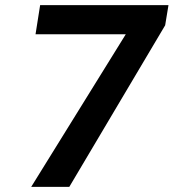

<svg xmlns="http://www.w3.org/2000/svg" viewBox="-20 -731 679 751"><path d="M119 -597H472L102 0H251L626 -632L639 -711H137Z"/></svg>

Font: Asimov Pro
Style: BdObl
Weight: 700
Designer: Google
Version: Version 2.000980; 2014